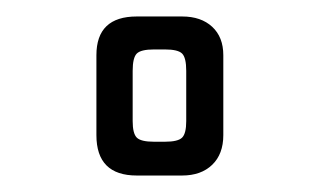

<svg xmlns="http://www.w3.org/2000/svg" viewBox="-20 -723 388 233"><path d="M201 -510H146Q97 -510 97 -559V-656Q97 -703 146 -703H201Q224 -703 237.5 -690.5Q251 -678 251 -656V-559Q251 -536 237.5 -523Q224 -510 201 -510ZM180 -551Q196 -551 201 -556Q206 -561 206 -576V-637Q206 -653 201 -658Q196 -663 180 -663H167Q151 -663 146 -658Q141 -653 141 -637V-576Q141 -561 146 -556Q151 -551 167 -551Z"/></svg>

Font: Rajdhani SemiBold
Style: Regular
Weight: 600
Designer: Satya Rajpurohit, Jyotish Sonowal
Foundry: Indian Type Foundry
Version: Version 1.201 February 1, 2022